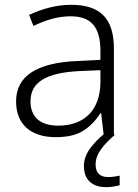

<svg xmlns="http://www.w3.org/2000/svg" viewBox="-20 -561 576 799"><path d="M275.9 -541C211.9 -541 151.9 -522.9 101.1 -499L119.1 -453.1C169.9 -477.1 219.2 -493.2 273.9 -493.2C355.5 -493.2 397.9 -452.6 397.9 -349.1V-312L300.8 -307.1C135.3 -299.8 46.9 -246.1 46.9 -139.2C46.9 -43 108.9 9.8 211.9 9.8C261.2 9.8 299.8 0.5 327.6 -17.6C355.5 -35.6 378.9 -60.1 397.9 -89.8H400.9L411.1 -2C390.1 15.1 372.1 34.2 356.9 54.2C338.4 78.6 329.1 104 329.1 129.9C329.1 187 363.3 217.8 421.9 217.8C444.8 217.8 461.9 213.9 478 210V169.9C466.3 172.4 449.7 175.8 430.2 175.8C395.5 175.8 377.9 158.2 377.9 123C377.9 77.6 412.6 39.6 458 0L454.1 -1.5V-357.9C454.1 -484.9 396.5 -541 275.9 -541ZM397.9 -269V-216.8C396.5 -105 333 -38.1 222.2 -38.1C149.9 -38.1 106.9 -72.3 106.9 -139.2C106.9 -219.2 171.9 -257.8 308.1 -265.1Z"/></svg>

Font: Noto Reveo Sans
Style: Regular
Weight: 300
Designer: Monotype Design Team
Foundry: Monotype Imaging Inc.
Version: Version 2.007